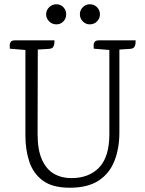

<svg xmlns="http://www.w3.org/2000/svg" viewBox="-20 -864 680 899"><path d="M442 -675H615Q615 -670 614.5 -661Q614 -652 609 -644Q604 -636 587 -635L539 -632V-244Q539 -170 516 -111Q493 -52 442 -18.5Q391 15 307 15Q226 15 181 -18Q136 -51 117.5 -106.5Q99 -162 99 -228V-630L26 -636Q26 -641 25.5 -650.5Q25 -660 30 -667.5Q35 -675 49 -675H235Q235 -670 234.5 -661Q234 -652 229 -644Q224 -636 207 -635L157 -632L156 -237Q156 -162 176.5 -116.5Q197 -71 232.5 -50.5Q268 -30 314 -30Q397 -30 444.5 -80Q492 -130 492 -236V-630L419 -636Q419 -641 418.5 -650.5Q418 -660 423 -667.5Q428 -675 442 -675ZM244 -750Q224 -750 210 -764Q196 -778 196 -797Q196 -816 210 -830Q224 -844 244 -844Q264 -844 277 -830Q290 -816 290 -797Q290 -778 277 -764Q264 -750 244 -750ZM400 -750Q381 -750 367.5 -764Q354 -778 354 -797Q354 -816 367.5 -830Q381 -844 400 -844Q421 -844 434.5 -830Q448 -816 448 -797Q448 -778 434.5 -764Q421 -750 400 -750Z"/></svg>

Font: Karma Variable Light
Style: Regular
Weight: 300
Designer: Joana Correia
Foundry: Indian Type Foundry
Version: Version 3.000